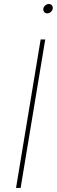

<svg xmlns="http://www.w3.org/2000/svg" viewBox="-20 -921 279 941"><path d="M201.7 -727.5 81.1 0H58.6L179.2 -727.5ZM211.4 -855.5Q202.1 -855.5 196.5 -862.3Q190.9 -869.1 192.4 -878.4Q193.8 -888.2 201.9 -894.8Q210 -901.4 219.2 -901.4Q229 -901.4 234.4 -894.8Q239.7 -888.2 238.3 -878.4Q236.8 -869.1 229 -862.3Q221.2 -855.5 211.4 -855.5Z"/></svg>

Font: Inter 20pt Thin
Style: Italic
Weight: 250
Italic angle: -9.3988°
Version: Version 4.001;git-66647c0bb